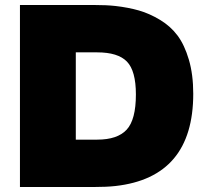

<svg xmlns="http://www.w3.org/2000/svg" viewBox="-20 -750 831 770"><path d="M355 -730Q408 -730 443 -726Q495 -720 537 -708Q579 -696 621.5 -670.5Q664 -645 692 -607.5Q720 -570 737.5 -510.5Q755 -451 755 -374Q755 -39 443 -4Q408 0 355 0H60V-730ZM284 -190H370Q451 -190 488 -230Q525 -270 525 -371Q525 -466 489 -503Q453 -540 370 -540H284Z"/></svg>

Font: Nacelle Black
Style: Regular
Weight: 900
Designer: Sora Sagano
Foundry: Sora Sagano
Version: Version 1.000;FEAKit 1.0